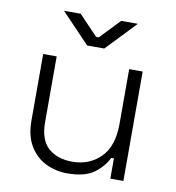

<svg xmlns="http://www.w3.org/2000/svg" viewBox="-79 -759 769 840"><g transform="rotate(10 305.5 -339.0)"><path d="M275 10Q223 10 178.5 -12Q134 -34 107.5 -78.5Q81 -123 81 -190V-486H141V-194Q141 -115 181 -79.5Q221 -44 288 -44Q363 -44 413 -93.5Q463 -143 463 -243V-486H523V0H465V-90H453Q435 -51 394 -20.5Q353 10 275 10ZM264 -556 138 -688H212L296 -600H308L392 -688H466L340 -556Z"/></g></svg>

Font: Space Grotesk Light Light
Style: Regular
Weight: 300
Version: Version 2.000